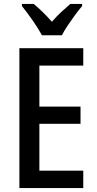

<svg xmlns="http://www.w3.org/2000/svg" viewBox="-20 -960 495 980"><path d="M405 0H79V-714H405V-625H181V-416H391V-328H181V-89H405ZM194 -780Q177 -812 147.5 -854.5Q118 -897 92 -929V-940H152Q196 -904 245 -849Q270 -878 292 -898Q314 -918 339 -940H399V-929Q382 -909 362.5 -882.5Q343 -856 325 -829Q307 -802 296 -780Z"/></svg>

Font: Noto Sans Gurmukhi Condensed Medium
Style: Regular
Weight: 500
Width: 3
Designer: Jelle Bosma - Monotype Design Team
Foundry: Monotype Imaging Inc.
Version: Version 2.004; ttfautohint (v1.8.4.7-5d5b)